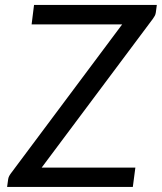

<svg xmlns="http://www.w3.org/2000/svg" viewBox="-20 -736 638 756"><path d="M597.5 -716.5 593.5 -686.5Q592.5 -679.5 589.5 -673.8Q586.5 -668 582 -662L144 -76H513L503 0H8L12 -29.5Q13 -36.5 15.8 -42Q18.5 -47.5 23 -53.5L461 -640H104.5L114 -716.5Z"/></svg>

Font: Lato TR
Style: Italic
Weight: 400
Italic angle: -12°
Designer: Lukasz Dziedzic
Foundry: tyPoland Lukasz Dziedzic
Version: Version 1.104 2013